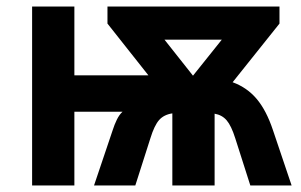

<svg xmlns="http://www.w3.org/2000/svg" viewBox="-20 -566 920 586"><path d="M833 -546V-494L690 -315Q734 -299 763.5 -264Q793 -229 813 -169L870 0H744L698 -144Q686 -182 672 -198.5Q658 -215 635 -219V0H506V-220Q480 -216 465.5 -199.5Q451 -183 439 -144L393 0H267L324 -169Q329 -185 336.5 -200.5Q344 -216 354 -225H207V0H78V-546H207V-336H433L308 -494V-546ZM657 -445H482L569 -335Z"/></svg>

Font: Noto IKEA Latin
Style: Bold
Weight: 700
Designer: Monotype Design Team
Foundry: Monotype Imaging Inc.
Version: Version 1.0